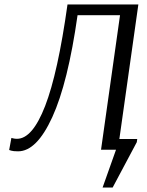

<svg xmlns="http://www.w3.org/2000/svg" viewBox="-20 -670 657 859"><path d="M439 169 499 0H432L517 -602H327Q284 -299 214 -146Q144 7 61 7Q39 7 30 4Q21 1 21 1L31 -53Q31 -53 38.5 -51Q46 -49 56 -49Q125 -49 182 -196Q239 -343 282 -650H599L514 -48H594L592 -34L484 169Z"/></svg>

Font: Arsenal SC
Style: Italic
Weight: 400
Italic angle: -9.10001°
Designer: Andrij Shevchenko
Foundry: Stairsfor
Version: Version 2.001; ttfautohint (v1.8.4.7-5d5b)